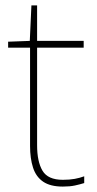

<svg xmlns="http://www.w3.org/2000/svg" viewBox="-20 -679 359 709"><path d="M212 -15Q237 -15 256 -18.5Q275 -22 291 -28V-3Q275 2 256.5 6Q238 10 212 10Q166 10 139.5 -8Q113 -26 102 -60Q91 -94 91 -140V-503H10V-525L90 -528L96 -659H117V-528H289V-503H117V-143Q117 -82 137 -48.5Q157 -15 212 -15Z"/></svg>

Font: Noto Sans Hebrew Thin Thin
Style: Regular
Weight: 250
Version: Version 3.001